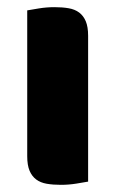

<svg xmlns="http://www.w3.org/2000/svg" viewBox="-20 -508 322 536"><path d="M226 -1Q215 1 193.5 4.5Q172 8 150 8Q128 8 110.5 5Q93 2 81 -7Q69 -16 62.5 -31.5Q56 -47 56 -72V-479Q67 -481 88.5 -484.5Q110 -488 132 -488Q154 -488 171.5 -485Q189 -482 201 -473Q213 -464 219.5 -448.5Q226 -433 226 -408Z"/></svg>

Font: Baloo
Style: Regular
Weight: 400
Designer: Sarang Kulkarni and Ek Type
Foundry: Ek Type
Version: Version 1.443;PS 1.000;hotconv 16.6.51;makeotf.lib2.5.65220;